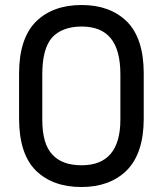

<svg xmlns="http://www.w3.org/2000/svg" viewBox="-20 -729 650 767"><path d="M123 -47.9Q56.2 -114.7 56.2 -255.9V-435.1Q56.2 -575.2 124 -643.1Q191.4 -709 306.2 -709Q419.4 -709 486.8 -643.1Q554.2 -575.7 554.2 -435.1V-255.9Q554.2 -116.2 485.8 -47.9Q418.5 18.1 305.2 18.1Q190.4 18.1 123 -47.9ZM460.9 -432.1Q460.9 -528.8 422.6 -575.9Q384.3 -623 306.2 -623Q229 -623 188 -579.1Q148.9 -534.2 148.9 -432.1V-252Q148.9 -153.3 189 -111.8Q227.5 -68.8 306.2 -68.8Q460.9 -68.8 460.9 -252Z"/></svg>

Font: D-DIN-PRO Medium
Style: Regular
Weight: 500
Designer: datto
Foundry: CyberFei
Version: Version 1.000;hotconv 1.0.109;makeotfexe 2.5.65596